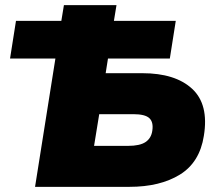

<svg xmlns="http://www.w3.org/2000/svg" viewBox="-20 -725 840 745"><path d="M116 0 195 -498H19L42 -644H218L228 -705H432L422 -644H662L639 -498H399L390 -441H532Q660 -441 725.5 -380.5Q791 -320 771 -198Q755 -95 678 -47.5Q601 0 482 0ZM345 -159H477Q523 -159 545 -174Q567 -189 571 -218Q576 -251 559.5 -266.5Q543 -282 497 -282H365Z"/></svg>

Font: Mulish ExtraBlack
Style: Italic
Weight: 1000
Italic angle: -9°
Designer: Vernon Adams
Foundry: Vernon Adams
Version: Version 3.603; ttfautohint (v1.8.3)